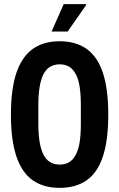

<svg xmlns="http://www.w3.org/2000/svg" viewBox="-20 -899 579 931"><path d="M269 12Q191 12 138.5 -25Q86 -62 59.5 -140.5Q33 -219 33 -343Q33 -467 59.5 -545.5Q86 -624 138.5 -661.5Q191 -699 269 -699Q348 -699 400.5 -661.5Q453 -624 479 -545.5Q505 -467 505 -343Q505 -219 479 -140.5Q453 -62 400.5 -25Q348 12 269 12ZM269 -101Q298 -101 317 -113.5Q336 -126 348.5 -150.5Q361 -175 366.5 -211.5Q372 -248 372 -297V-391Q372 -440 366.5 -476.5Q361 -513 348.5 -537.5Q336 -562 317 -574.5Q298 -587 269 -587Q242 -587 222 -574.5Q202 -562 190 -537.5Q178 -513 172 -476.5Q166 -440 166 -391V-297Q166 -248 172 -211.5Q178 -175 190 -150.5Q202 -126 222 -113.5Q242 -101 269 -101ZM230 -746 289 -879H397L398 -875L308 -746Z"/></svg>

Font: Archivo ExtraCondensed
Style: Bold
Weight: 700
Width: 2
Designer: Hector Gatti
Foundry: Omnibus-Type
Version: Version 2.001